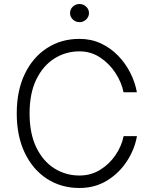

<svg xmlns="http://www.w3.org/2000/svg" viewBox="-20 -932 766 962"><path d="M665.8 -469.8H599.1Q589.1 -519.5 558.4 -566.6Q527.7 -613.6 481.5 -644.2Q435.4 -674.7 378.2 -674.7Q309.3 -674.7 252.5 -638.8Q195.7 -603 161.9 -533.7Q128.2 -464.5 128.2 -363.6Q128.2 -262.8 161.9 -193.4Q195.7 -123.9 252.5 -88.2Q309.3 -52.6 378.2 -52.6Q435.4 -52.6 481.7 -81.1Q528.1 -109.7 558.8 -155Q589.5 -200.3 599.4 -250H666.2Q654.5 -183.2 615.6 -123.8Q576.7 -64.3 516.2 -27.2Q455.6 9.9 378.2 9.9Q286.6 9.9 215.6 -36Q144.5 -82 104.2 -166Q63.9 -250 63.9 -363.6Q63.9 -477.6 104.2 -561.4Q144.5 -645.2 215.6 -691.2Q286.6 -737.2 378.2 -737.2Q436.4 -737.2 485.1 -714.7Q533.7 -692.1 571 -653.8Q608.3 -615.4 632.6 -567.6Q657 -519.9 665.8 -469.8ZM378.2 -821Q358.7 -821 344.8 -834.5Q331 -848 331 -866.5Q331 -885.3 344.8 -898.6Q358.7 -911.9 378.2 -911.9Q397.7 -911.9 411.8 -898.6Q425.8 -885.3 425.8 -866.5Q425.8 -848 411.8 -834.5Q397.7 -821 378.2 -821Z"/></svg>

Font: Inter Zeller Light
Style: Regular
Weight: 300
Designer: Rasmus Andersson; Joe Bland
Foundry: zeller
Version: Version 3.015;git-dec3a8cb1